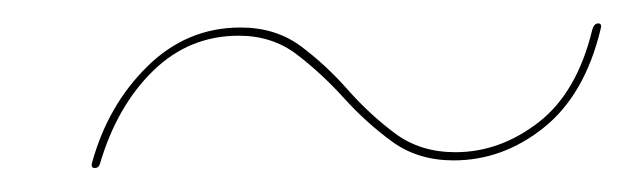

<svg xmlns="http://www.w3.org/2000/svg" viewBox="-20 -431 533 164"><path d="M367.5 -294Q337 -294 315 -310Q293 -326 273.8 -347.2Q254.5 -368.5 233.5 -384.5Q212.5 -400.5 184 -400.5Q141.5 -400.5 110.8 -370.5Q80 -340.5 65.5 -291.5Q64.5 -287.5 61 -287.5Q57.5 -287.5 58.5 -291.5Q72 -341 105.8 -374.2Q139.5 -407.5 185.5 -407.5Q215.5 -407.5 237 -391.5Q258.5 -375.5 277.2 -354.2Q296 -333 317.5 -317Q339 -301 369 -301Q407 -301 440 -326.5Q473 -352 486 -406Q487.5 -411 491 -411Q494.5 -411 493 -406Q479.5 -350 444.5 -322Q409.5 -294 367.5 -294Z"/></svg>

Font: Fraunces 144pt
Style: Italic
Weight: 400
Italic angle: -16°
Version: Version 1.000;[b76b70a41]